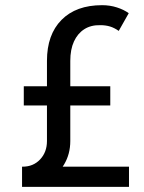

<svg xmlns="http://www.w3.org/2000/svg" viewBox="-20 -729 563 749"><path d="M163.2 -491.5Q163.2 -594 220 -651.4Q276.8 -708.8 378.2 -708.8L371.8 -630.8Q335 -631.8 308.9 -615.1Q282.8 -598.5 268.5 -567.2Q254.2 -536 254.2 -491.5ZM66 0V-78.8H483.2V0ZM163.2 -178.2V-491.5H254.2V-178.2ZM72.8 -317.5V-392.5H410.2V-317.5ZM443.2 -608.5Q425.5 -620.8 408.6 -625.8Q391.8 -630.8 371.8 -630.8L378.2 -708.8Q408.8 -708.8 435.9 -700.1Q463 -691.5 482.2 -677.5ZM254.2 -178.8Q254.2 -127.8 229.9 -87.2Q205.5 -46.8 163.6 -23.4Q121.8 0 68.5 0V-78.8Q109.8 -78.8 136.5 -107.1Q163.2 -135.5 163.2 -178.8Z"/></svg>

Font: Akshar Light
Style: Regular
Weight: 300
Designer: Tall Chai
Foundry: Tall Chai
Version: Version 1.100